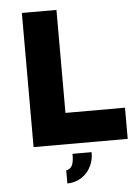

<svg xmlns="http://www.w3.org/2000/svg" viewBox="-58 -712 692 951"><g transform="rotate(-5 288.0 -236.5)"><path d="M259 -155V-667H87V0H555V-155ZM276 50C277 97 268 124 238 129V194C315 194 373 130 371 50Z"/></g></svg>

Font: Maven Pro
Style: Black
Weight: 900
Designer: Joe Prince
Foundry: Joe Prince
Version: Version 1.003